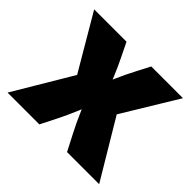

<svg xmlns="http://www.w3.org/2000/svg" viewBox="-131 -703 865 865"><g transform="rotate(45 301.0 -270.5)"><path d="M8.8 0 215.3 -347.2 214.8 -208.5 19.5 -541H225.6L257.8 -475.1Q278.3 -433.6 296.4 -389.6Q314.5 -345.7 332 -304.7H270Q289.1 -345.7 308.1 -389.6Q327.1 -433.6 349.1 -475.1L383.3 -541H585.4L383.8 -209L384.8 -347.2L592.3 0H387.7L346.7 -79.6Q324.7 -121.6 305.7 -166Q286.6 -210.4 267.6 -251.5H327.1Q309.6 -210.4 291 -166Q272.5 -121.6 251.5 -79.6L211.4 0Z"/></g></svg>

Font: Inter 17pt Black
Style: Regular
Weight: 900
Version: Version 4.001;git-66647c0bb